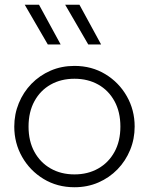

<svg xmlns="http://www.w3.org/2000/svg" viewBox="-20 -772 626 807"><path d="M293 15Q220.5 15 163.2 -19.8Q106 -54.5 73 -112.5Q40 -170.5 40 -240Q40 -292 59 -338.2Q78 -384.5 112.2 -419.8Q146.5 -455 192.5 -475Q238.5 -495 293 -495Q365.5 -495 422.8 -460.2Q480 -425.5 513 -367.5Q546 -309.5 546 -240Q546 -188 527 -141.8Q508 -95.5 473.8 -60.2Q439.5 -25 393.5 -5Q347.5 15 293 15ZM293 -39Q349.5 -39 393 -63.8Q436.5 -88.5 461.2 -133.5Q486 -178.5 486 -240Q486 -301.5 461.2 -346.8Q436.5 -392 393 -416.5Q349.5 -441 293 -441Q236.5 -441 193 -416.5Q149.5 -392 124.8 -346.8Q100 -301.5 100 -240Q100 -178.5 124.8 -133.5Q149.5 -88.5 193 -63.8Q236.5 -39 293 -39ZM351 -585 254 -752H314L405 -585ZM181 -585 84 -752H144L235 -585Z"/></svg>

Font: Geologica-Sharp
Style: Regular
Weight: 100
Designer: Sindre Bremnes, Frode Helland
Foundry: Monokrom Skriftforlag AS
Version: Version 1.010;gftools[0.9.28]